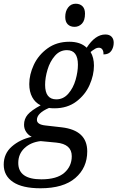

<svg xmlns="http://www.w3.org/2000/svg" viewBox="-57 -770 630 1030"><path d="M-37 113Q-37 54 6.5 16Q50 -22 113 -36Q95 -45 83.5 -62Q72 -79 72 -101Q72 -132 91.5 -155Q111 -178 161 -205Q132 -219 116 -248.5Q100 -278 100 -319Q100 -370 124.5 -422.5Q149 -475 198 -510.5Q247 -546 315 -546Q375 -546 408 -514Q454 -585 508 -585Q530 -585 541.5 -573Q553 -561 553 -541Q553 -516 540 -497Q527 -478 498 -478Q499 -494 492.5 -504Q486 -514 473 -514Q463 -514 454.5 -509Q446 -504 438.5 -498.5Q431 -493 429 -491Q447 -461 447 -418Q447 -367 423.5 -314Q400 -261 352 -225Q304 -189 235 -189Q215 -189 206 -191Q141 -163 141 -127Q141 -102 186 -97L274 -87Q411 -71 411 42Q411 130 347 185Q283 240 160 240Q63 240 13 206.5Q-37 173 -37 113ZM361 -423Q361 -501 302 -501Q264 -501 237.5 -470.5Q211 -440 198 -396.5Q185 -353 185 -315Q185 -237 245 -237Q283 -237 309.5 -267.5Q336 -298 348.5 -341.5Q361 -385 361 -423ZM328 68Q328 3 245 -5L161 -13Q108 -7 74.5 24.5Q41 56 41 104Q41 192 165 192Q248 192 288 157Q328 122 328 68ZM293 -679Q293 -710 308.5 -730Q324 -750 349 -750Q372 -750 385.5 -736.5Q399 -723 399 -697Q399 -660 382.5 -643Q366 -626 343 -626Q320 -626 306.5 -639.5Q293 -653 293 -679Z"/></svg>

Font: Noto Serif Narrow
Style: Italic
Weight: 400
Width: 4
Italic angle: -12°
Designer: Monotype Design Team
Foundry: Monotype Imaging Inc.
Version: Version 1.001